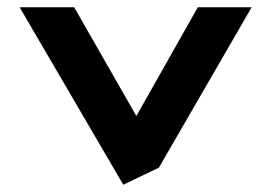

<svg xmlns="http://www.w3.org/2000/svg" viewBox="-20 -502 745 528"><path d="M184 -482H34L319 6L417 -41L672 -482H524L355 -183Z"/></svg>

Font: Bluebird
Style: Ext
Weight: 400
Designer: Jasper
Foundry: Cannot Into Space Fonts
Version: Version 0.98